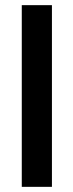

<svg xmlns="http://www.w3.org/2000/svg" viewBox="-20 -725 285 745"><path d="M64.5 0V-705H181.5V0Z"/></svg>

Font: Nunito Sans 12pt ExtraLight Condensed
Style: Regular
Weight: 200
Width: 3
Version: Version 3.101;gftools[0.9.27]